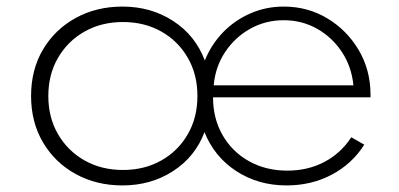

<svg xmlns="http://www.w3.org/2000/svg" viewBox="-20 -548 1214 584"><path d="M352.5 16Q273.5 16 210.5 -18.5Q147.5 -53 111 -114.5Q74.5 -176 74.5 -256Q74.5 -336.5 111 -397.8Q147.5 -459 210.5 -493.5Q273.5 -528 352.5 -528Q439.5 -528 507 -484Q574.5 -440 603 -364Q622.5 -412.5 658.2 -449.5Q694 -486.5 741.5 -507.2Q789 -528 843 -528Q916 -528 975.5 -492.2Q1035 -456.5 1070.8 -396.2Q1106.5 -336 1107 -261.5Q1107 -259 1107 -257.2Q1107 -255.5 1107 -252H628Q628 -187.5 657 -137Q686 -86.5 737.2 -57.8Q788.5 -29 854 -29Q916.5 -29 966.8 -55.5Q1017 -82 1048.5 -130.5L1088 -108Q1051 -49.5 989.2 -16.8Q927.5 16 851.5 16Q765.5 16 698.8 -27.5Q632 -71 602 -146Q574 -71.5 506.8 -27.8Q439.5 16 352.5 16ZM354 -31Q419.5 -31 470.8 -60Q522 -89 551.2 -139.8Q580.5 -190.5 580.5 -256Q580.5 -321.5 551.2 -372.2Q522 -423 470.8 -452Q419.5 -481 354 -481Q288.5 -481 237.2 -452Q186 -423 156.5 -372.2Q127 -321.5 127 -256Q127 -190.5 156.5 -139.8Q186 -89 237.2 -60Q288.5 -31 354 -31ZM630 -288.5H1055Q1049.5 -345 1020 -389.8Q990.5 -434.5 944.5 -460.5Q898.5 -486.5 843 -486.5Q787.5 -486.5 741 -460.5Q694.5 -434.5 664.8 -389.8Q635 -345 630 -288.5Z"/></svg>

Font: Spartan Thin Light
Style: Regular
Weight: 300
Version: Version 1.004